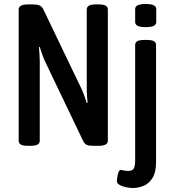

<svg xmlns="http://www.w3.org/2000/svg" viewBox="-20 -724 860 956"><path d="M119 2Q94 2 83.5 -4.5Q73 -11 73 -23V-677Q73 -702 119 -702H143Q165 -702 176.5 -697Q188 -692 195 -679L388 -277Q394 -264 400.5 -245.5Q407 -227 412 -211L416 -212Q415 -224 413.5 -243Q412 -262 412 -280V-677Q412 -689 422.5 -695.5Q433 -702 458 -702H471Q496 -702 506.5 -695.5Q517 -689 517 -677V-23Q517 2 471 2H444Q423 2 412.5 -2.5Q402 -7 395 -20L201 -425Q196 -437 189.5 -455Q183 -473 178 -490L174 -489Q175 -474 176.5 -456Q178 -438 178 -421V-23Q178 -11 167.5 -4.5Q157 2 132 2ZM641 212Q625 212 606.5 208Q588 204 575 196.5Q562 189 562 177Q562 171 564 158Q566 145 570 133.5Q574 122 582 122Q587 122 595 124.5Q603 127 619 127Q639 127 646 115Q653 103 653 72V-500Q653 -512 663 -518.5Q673 -525 698 -525H712Q737 -525 747 -518.5Q757 -512 757 -500V83Q757 134 739.5 162Q722 190 695.5 201Q669 212 641 212ZM706 -589Q677 -589 665 -595.5Q653 -602 653 -614V-679Q653 -691 665 -697.5Q677 -704 706 -704Q734 -704 746 -697.5Q758 -691 758 -679V-614Q758 -602 746 -595.5Q734 -589 706 -589Z"/></svg>

Font: Asap Condensed Medium
Style: Regular
Weight: 500
Width: 3
Designer: Pablo Cosgaya
Foundry: Omnibus-Type
Version: Version 3.001; ttfautohint (v1.8.4.7-5d5b)